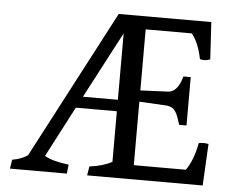

<svg xmlns="http://www.w3.org/2000/svg" viewBox="-49 -725 964 783"><g transform="rotate(5 433.0 -333.5)"><path d="M794 -515Q781 -510 771.5 -510Q762 -510 752 -512Q740 -576 710 -614H521V-364L633 -369Q673 -370 691 -436H721V-238H691L681 -268Q670 -297 657.5 -304Q645 -311 632 -312L521 -318V-58H734Q764 -100 777 -171Q791 -173 797 -173Q803 -173 817 -171L808 0H335L341 -37Q397 -44 433 -64V-271H265L157 -64Q189 -45 256 -37L252 0H19L25 -37Q62 -43 88 -61L406 -667H785ZM433 -318V-590L290 -318Z"/></g></svg>

Font: Caladea
Style: Regular
Weight: 400
Designer: Carolina Giovagnoli and Andres Torresi
Foundry: Carolina Giovagnoli and Andres Torresi
Version: Version 1.002